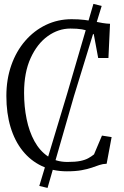

<svg xmlns="http://www.w3.org/2000/svg" viewBox="-20 -850 624 965"><path d="M177.5 84.5 317 -377.5 449.5 -830.5 491 -820 351.5 -366 219 94.5ZM316 11Q245.5 11 189.5 -15.8Q133.5 -42.5 93.8 -92Q54 -141.5 33 -211.2Q12 -281 12 -367.5Q12 -451.5 36.8 -522Q61.5 -592.5 106.5 -644.5Q151.5 -696.5 211.2 -725Q271 -753.5 340 -753.5Q375.5 -753.5 403.8 -750Q432 -746.5 454.5 -742Q477 -737.5 496.2 -734.2Q515.5 -731 533 -730.5L525 -558.5H473.5L451.5 -677Q442.5 -685 428.5 -691.8Q414.5 -698.5 392 -702.5Q369.5 -706.5 334 -706.5Q273.5 -706.5 220.2 -668.5Q167 -630.5 134 -558.2Q101 -486 101 -383.5Q101 -314 113.8 -251.5Q126.5 -189 153.2 -140.2Q180 -91.5 221.2 -63.8Q262.5 -36 319 -36Q359 -36 383.5 -41Q408 -46 423.8 -54.8Q439.5 -63.5 452.5 -74L492.5 -168.5L541 -161L516 -27Q496.5 -26.5 479.2 -20.5Q462 -14.5 441 -7.2Q420 0 390 5.5Q360 11 316 11Z"/></svg>

Font: Merriweather 24pt SemiCondensed Light
Style: Regular
Weight: 300
Width: 4
Designer: Eben Sorkin
Foundry: Eben Sorkin
Version: Version 2.100